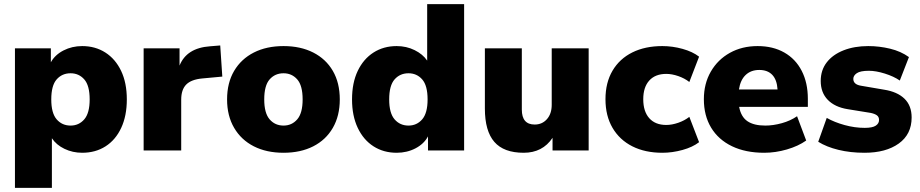

<svg xmlns="http://www.w3.org/2000/svg" viewBox="-20 -725 4433 925"><path d="M52 180V-492H225V-425Q245 -461 286 -482Q327 -503 376 -503Q439 -503 487.5 -472Q536 -441 563.5 -383.5Q591 -326 591 -246Q591 -167 564 -109Q537 -51 488.5 -20Q440 11 376 11Q330 11 290.5 -8Q251 -27 230 -59V180ZM320 -120Q360 -120 386 -150Q412 -180 412 -246Q412 -313 386 -342.5Q360 -372 320 -372Q279 -372 253 -342.5Q227 -313 227 -246Q227 -180 253 -150Q279 -120 320 -120Z M672 0V-492H845V-409Q879 -494 992 -502L1041 -506L1051 -356L954 -347Q901 -342 877 -317.5Q853 -293 853 -245V0Z M1346 11Q1264 11 1203 -20Q1142 -51 1108 -109Q1074 -167 1074 -246Q1074 -326 1108 -383.5Q1142 -441 1203 -472Q1264 -503 1346 -503Q1428 -503 1489 -472Q1550 -441 1583.5 -383.5Q1617 -326 1617 -246Q1617 -167 1583.5 -109Q1550 -51 1489 -20Q1428 11 1346 11ZM1346 -120Q1386 -120 1412 -150Q1438 -180 1438 -246Q1438 -313 1412 -342.5Q1386 -372 1346 -372Q1305 -372 1279 -342.5Q1253 -313 1253 -246Q1253 -180 1279 -150Q1305 -120 1346 -120Z M1891 11Q1828 11 1779.5 -20Q1731 -51 1703.5 -109Q1676 -167 1676 -246Q1676 -326 1703.5 -383.5Q1731 -441 1779.5 -472Q1828 -503 1891 -503Q1938 -503 1977.5 -483.5Q2017 -464 2038 -433V-705H2216V0H2042V-68Q2023 -32 1982 -10.5Q1941 11 1891 11ZM1948 -120Q1988 -120 2014 -150Q2040 -180 2040 -246Q2040 -313 2014 -342.5Q1988 -372 1948 -372Q1907 -372 1881 -342.5Q1855 -313 1855 -246Q1855 -180 1881 -150Q1907 -120 1948 -120Z M2503 11Q2407 11 2361.5 -41.5Q2316 -94 2316 -202V-492H2494V-197Q2494 -125 2556 -125Q2592 -125 2615 -151Q2638 -177 2638 -220V-492H2816V0H2642V-61Q2594 11 2503 11Z M3171 11Q3088 11 3026.5 -20Q2965 -51 2931 -109Q2897 -167 2897 -247Q2897 -327 2931 -384.5Q2965 -442 3026.5 -472.5Q3088 -503 3171 -503Q3220 -503 3268.5 -489.5Q3317 -476 3348 -452L3301 -330Q3278 -348 3247.5 -358.5Q3217 -369 3190 -369Q3137 -369 3108 -337Q3079 -305 3079 -247Q3079 -188 3108 -155.5Q3137 -123 3190 -123Q3217 -123 3247.5 -133.5Q3278 -144 3301 -162L3348 -40Q3317 -16 3268 -2.5Q3219 11 3171 11Z M3662 11Q3572 11 3506.5 -20.5Q3441 -52 3406 -110Q3371 -168 3371 -247Q3371 -322 3404.5 -380Q3438 -438 3496.5 -470.5Q3555 -503 3630 -503Q3704 -503 3758.5 -472Q3813 -441 3842.5 -383.5Q3872 -326 3872 -249V-210H3541Q3550 -162 3581 -141Q3612 -120 3667 -120Q3705 -120 3746.5 -131.5Q3788 -143 3820 -165L3864 -48Q3826 -21 3771 -5Q3716 11 3662 11ZM3638 -388Q3598 -388 3572.5 -364Q3547 -340 3540 -294H3726Q3723 -341 3700.5 -364.5Q3678 -388 3638 -388Z M4145 11Q4077 11 4019.5 -3Q3962 -17 3922 -42L3963 -157Q4000 -136 4049 -122.5Q4098 -109 4146 -109Q4183 -109 4199 -119.5Q4215 -130 4215 -147Q4215 -162 4204.5 -169.5Q4194 -177 4175 -181L4064 -199Q4002 -209 3968 -244Q3934 -279 3934 -335Q3934 -387 3963 -424.5Q3992 -462 4044 -482.5Q4096 -503 4163 -503Q4216 -503 4268 -490.5Q4320 -478 4359 -450L4315 -337Q4286 -357 4243 -370.5Q4200 -384 4166 -384Q4125 -384 4108 -372.5Q4091 -361 4091 -345Q4091 -318 4128 -312L4239 -293Q4303 -283 4337.5 -249.5Q4372 -216 4372 -159Q4372 -78 4310 -33.5Q4248 11 4145 11Z"/></svg>

Font: Nunito Sans Black
Style: Regular
Weight: 900
Designer: Vernon Adams
Foundry: Vernon Adams
Version: Version 3.006; ttfautohint (v1.8.3)